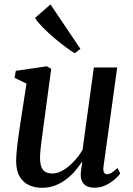

<svg xmlns="http://www.w3.org/2000/svg" viewBox="-20 -862 616 892"><path d="M175.5 10.5Q142.5 10.5 115.2 -1.8Q88 -14 71.8 -41Q55.5 -68 55 -112.5Q55 -129 56.8 -150.8Q58.5 -172.5 61.5 -197Q64.5 -221.5 68 -245.2Q71.5 -269 74.5 -288.5L103 -473.5L47.5 -500.5L53.5 -533L197.5 -554L218 -542.5L183.5 -287Q181 -266.5 178 -244.8Q175 -223 172.2 -202Q169.5 -181 167.8 -162.5Q166 -144 166 -130Q166 -102 172.5 -85.8Q179 -69.5 191.8 -62.8Q204.5 -56 223.5 -56Q248.5 -56 274.5 -71.8Q300.5 -87.5 323.8 -112.5Q347 -137.5 363.5 -166L416 -548.5H524.5L461 -89Q458.5 -70.5 463 -61.5Q467.5 -52.5 477 -52.5Q486.5 -52.5 498 -59.2Q509.5 -66 526 -81.5L538.5 -56Q532.5 -46.5 515.5 -31Q498.5 -15.5 473.8 -2.8Q449 10 418.5 10Q385.5 10 370 -7Q354.5 -24 355 -50Q355 -53 355.5 -59.8Q356 -66.5 357.2 -75.2Q358.5 -84 359.8 -93Q361 -102 362 -109.5L360.5 -110Q345.5 -87 326.8 -65.5Q308 -44 285 -27Q262 -10 234.8 0.2Q207.5 10.5 175.5 10.5ZM327 -614.5Q309 -625.5 282.8 -645Q256.5 -664.5 228.8 -688.2Q201 -712 177.8 -735.8Q154.5 -759.5 142.5 -778.5L214.5 -841.5L353.5 -635Z"/></svg>

Font: Merriweather 48pt Medium
Style: Italic
Weight: 500
Italic angle: -7.8°
Version: Version 2.101